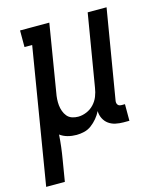

<svg xmlns="http://www.w3.org/2000/svg" viewBox="-134 -610 744 894"><g transform="rotate(-15 238.5 -162.5)"><path d="M-23 205 85 -450H48V-530H189L136 -207Q133 -192 132 -176.5Q131 -161 132.5 -146.5Q134 -132 139 -118Q144 -104 153 -93Q162 -82 176 -77Q190 -72 206 -72Q226 -72 246.5 -80.5Q267 -89 282 -105Q297 -121 305 -141Q313 -161 316 -182L374 -530H465L393 -99Q392 -93 393 -88Q394 -83 397 -79Q400 -75 405 -73.5Q410 -72 416 -72H431V8H402Q383 8 364.5 4Q346 0 331.5 -10.5Q317 -21 308.5 -38Q300 -55 300 -74Q291 -56 278 -40.5Q265 -25 249 -13Q233 -1 214 3.5Q195 8 177 8Q155 8 134.5 2.5Q114 -3 98 -15Q96 15 92.5 44Q89 73 84 102L67 205Z"/></g></svg>

Font: Iosevka Slab Medium
Style: Italic
Weight: 500
Italic angle: -9°
Monospace: yes
Designer: Belleve Invis
Foundry: Belleve Invis
Version: Version 11.1.0; ttfautohint (v1.8.3)